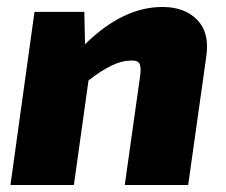

<svg xmlns="http://www.w3.org/2000/svg" viewBox="-20 -531 649 551"><path d="M222 -497 224 -404Q333 -511 446 -511Q510 -511 546 -474Q582 -437 572 -369L520 0H338L382 -312Q386 -340 379.5 -349.5Q373 -359 352 -357Q305 -356 234 -300L192 0H10L79 -497Z"/></svg>

Font: Ezarion Extra Bold
Style: Italic
Weight: 800
Italic angle: -8°
Designer: Natanael Gama
Version: Version 1.001;PS 001.001;hotconv 1.0.70;makeotf.lib2.5.58329